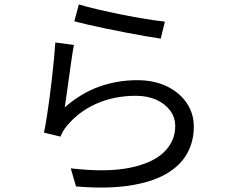

<svg xmlns="http://www.w3.org/2000/svg" viewBox="-20 -804 1040 864"><path d="M334.8 -784.1Q367.3 -773.9 418.9 -761.9Q470.4 -749.9 527.7 -738.3Q584.9 -726.7 637 -718.4Q689.1 -710.1 722.1 -706.7L703.2 -630.3Q674.6 -634.3 634.2 -641.3Q593.7 -648.4 547.6 -657.3Q501.6 -666.2 456.7 -675.4Q411.9 -684.6 374.9 -693.3Q337.9 -702 314.5 -708ZM312.7 -601.7Q307.7 -576.4 302.2 -538.5Q296.7 -500.7 291.1 -459.7Q285.5 -418.7 280.3 -381.9Q275 -345 271.2 -320.8Q343.5 -384.1 425.4 -413.7Q507.3 -443.2 597 -443.2Q673.9 -443.2 731.1 -415.4Q788.3 -387.7 820.3 -340.2Q852.2 -292.7 852.2 -233.7Q852.2 -167.2 821.6 -112.5Q791 -57.8 726.6 -20.9Q662.2 16 561.9 31.3Q461.6 46.6 322.2 35L298.4 -46.5Q456.6 -28 560.6 -48.3Q664.7 -68.7 716.6 -118.2Q768.5 -167.8 768.5 -236.1Q768.5 -276.1 745.4 -306.9Q722.3 -337.8 682.5 -355.4Q642.7 -372.9 591.8 -372.9Q493.8 -372.9 414.2 -337.6Q334.7 -302.3 282.1 -238.9Q270.8 -225.8 263.9 -213.5Q257.1 -201.2 252.1 -189.1L177.8 -207.3Q183.8 -234.6 190.1 -274.1Q196.4 -313.6 202.4 -359.2Q208.4 -404.8 213.7 -451Q219 -497.2 223 -539.6Q227 -581.9 229 -612.8Z"/></svg>

Font: Noto Sans SC Thin
Style: Regular
Weight: 100
Designer: Ryoko NISHIZUKA 西塚涼子 (kana, bopomofo & ideographs); Paul D. Hunt (Latin, Greek & Cyrillic); Sandoll Communications 산돌커뮤니
Foundry: Adobe
Version: Version 2.004-H2;hotconv 1.0.118;makeotfexe 2.5.65603